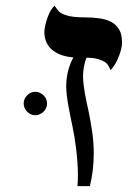

<svg xmlns="http://www.w3.org/2000/svg" viewBox="-20 -637 438 657"><path d="M358.4 -397.5Q356.4 -401.9 351.8 -410.4Q347.2 -418.9 340.3 -423.8Q333.5 -429.2 317.1 -434.3Q300.8 -439.5 275.9 -439.5Q270 -424.8 267.1 -408.4Q264.2 -392.1 264.2 -376Q264.2 -362.8 266.1 -346.9Q268.1 -331.1 271 -314.7Q273.9 -298.3 277.3 -282.5Q280.8 -266.6 283.7 -253.4Q290 -222.7 295.4 -186.3Q300.8 -149.9 300.8 -111.8Q300.8 -54.2 287.6 0H245.1Q246.6 -17.6 246.6 -36.6Q246.6 -59.1 244.9 -82.5Q243.2 -106 240.5 -127.9Q237.8 -149.9 234.6 -169.4Q231.4 -189 228 -204.6Q225.1 -218.3 221.4 -236.1Q217.8 -253.9 214.4 -272.7Q210.9 -291.5 208.7 -309.6Q206.5 -327.6 206.5 -340.8Q206.5 -367.2 212.6 -392.6Q218.8 -418 231 -440.4Q204.6 -442.9 185.8 -450.4Q167 -458 155 -469.5Q143.1 -481 137.5 -495.6Q131.8 -510.3 131.8 -527.3Q131.8 -536.6 134.8 -549.8Q137.7 -563 142.3 -576.2Q147 -589.4 153.3 -600.6Q159.7 -611.8 167 -617.2Q170.9 -610.8 174.8 -606Q178.7 -601.1 182.1 -597.2Q190.4 -589.4 210.9 -583.5Q231.4 -577.6 269 -577.6Q296.9 -577.6 320.6 -574.2Q344.2 -570.8 361.3 -561.5Q378.4 -552.2 387.9 -535.6Q397.5 -519 397.5 -492.2Q397.5 -478.5 393.1 -463.1Q388.7 -447.8 382.6 -434.3Q376.5 -420.9 369.6 -410.9Q362.8 -400.9 358.4 -397.5ZM141.1 -282.7Q141.1 -274.9 137.9 -267.6Q134.8 -260.3 129.2 -254.9Q123.5 -249.5 116.2 -246.1Q108.9 -242.7 100.6 -242.7Q92.3 -242.7 85.2 -246.1Q78.1 -249.5 72.8 -254.9Q67.4 -260.3 64.2 -267.6Q61 -274.9 61 -282.7Q61 -298.8 72.8 -310.8Q84.5 -322.8 100.6 -322.8Q108.9 -322.8 116.2 -319.6Q123.5 -316.4 129.2 -310.8Q134.8 -305.2 137.9 -297.9Q141.1 -290.5 141.1 -282.7Z"/></svg>

Font: Cardo
Style: Bold
Weight: 700
Designer: David J. Perry
Foundry: David J. Perry
Version: Version 1.0011